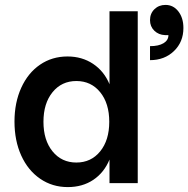

<svg xmlns="http://www.w3.org/2000/svg" viewBox="-20 -746 767 782"><path d="M666 -603H652Q626 -604 608.5 -621Q591 -638 591 -664Q591 -691 609 -708.5Q627 -726 654 -726Q686 -726 706.5 -699.5Q727 -673 727 -632Q727 -575 688.5 -538Q650 -501 591 -501V-558Q626 -558 646 -570Q666 -582 666 -603ZM255 -516Q314 -516 359 -486Q404 -456 426 -403V-700H541V0H426V-96Q404 -43 360 -13.5Q316 16 256 16Q193 16 143.5 -18Q94 -52 66.5 -112.5Q39 -173 39 -251Q39 -328 66.5 -388.5Q94 -449 143 -482.5Q192 -516 255 -516ZM291 -84Q351 -84 388 -129.5Q425 -175 425 -250Q425 -325 388 -370.5Q351 -416 291 -416Q231 -416 194 -370.5Q157 -325 157 -250Q157 -175 194 -129.5Q231 -84 291 -84Z"/></svg>

Font: MedMera Sans Semibold
Style: Regular
Weight: 600
Designer: Kasper Nordkvist
Foundry: UNCUT.wtf
Version: Version 1.300